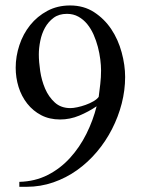

<svg xmlns="http://www.w3.org/2000/svg" viewBox="-20 -683 530 717"><path d="M447.3 -395.5Q447.3 -346.2 434.6 -296.6Q421.9 -247.1 398.4 -201.2Q375 -155.3 341.8 -116Q308.6 -76.7 267.8 -47.6Q227.1 -18.6 179.2 -2Q131.3 14.6 79.1 14.6H52.2V-3.9Q110.8 -5.4 158.2 -29.5Q205.6 -53.7 241.7 -93.5Q277.8 -133.3 302.7 -183.3Q327.6 -233.4 340.8 -286.1Q310.5 -265.6 275.9 -251.2Q241.2 -236.8 204.6 -236.8Q164.6 -236.8 133.8 -252.9Q103 -269 81.5 -296.4Q60.1 -323.7 49.3 -358.4Q38.6 -393.1 38.6 -430.2Q38.6 -472.7 52.5 -514.6Q66.4 -556.6 92.8 -589.4Q119.1 -622.1 156.7 -642.3Q194.3 -662.6 241.7 -662.6Q293 -662.6 331.5 -637.5Q370.1 -612.3 395.8 -573.7Q421.4 -535.2 434.3 -487.5Q447.3 -439.9 447.3 -395.5ZM357.4 -419.9Q357.4 -438.5 354.5 -461.4Q351.6 -484.4 345.5 -507.8Q339.4 -531.2 329.6 -553.5Q319.8 -575.7 305.7 -593Q291.5 -610.4 272.7 -620.8Q253.9 -631.3 230 -631.3Q200.2 -631.3 180.2 -616.5Q160.2 -601.6 147.9 -579.3Q135.7 -557.1 130.4 -530.3Q125 -503.4 125 -480Q125 -452.6 130.1 -417.7Q135.3 -382.8 148.4 -352.1Q161.6 -321.3 184.6 -300.3Q207.5 -279.3 243.2 -279.3Q253.4 -279.3 268.6 -282.5Q283.7 -285.6 299.6 -291.3Q315.4 -296.9 328.9 -304.7Q342.3 -312.5 348.6 -321.3Q351.6 -345.2 354.5 -369.6Q357.4 -394 357.4 -419.9Z"/></svg>

Font: Kitab
Style: Regular
Weight: 400
Designer: SIL International
Foundry: Khaled Hosny
Version: Version 1.000